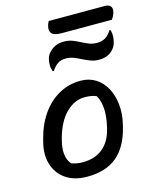

<svg xmlns="http://www.w3.org/2000/svg" viewBox="-136 -1026 925 1130"><g transform="rotate(-15 327.0 -461.0)"><path d="M361 -545Q412 -545 451.5 -520Q491 -495 514.5 -451.5Q538 -408 544 -351.5Q550 -295 535 -232L531 -216Q503 -102 435.5 -45.5Q368 11 254 11Q176 11 124.5 -24.5Q73 -60 54.5 -120.5Q36 -181 56 -256L60 -272Q82 -357 125.5 -418Q169 -479 229 -512Q289 -545 361 -545ZM358 -445Q297 -445 245.5 -395Q194 -345 167 -248L164 -236Q152 -191 155.5 -153.5Q159 -116 181 -90Q214 -78 249 -78Q324 -78 371.5 -116.5Q419 -155 437 -226L440 -238Q470 -362 430 -432Q403 -445 358 -445ZM513 -735Q541 -735 562 -746.5Q583 -758 602 -788H608Q615 -768 613 -741Q612 -726 606 -705.5Q600 -685 581 -666Q551 -636 499 -636Q471 -636 447.5 -645Q424 -654 402.5 -665Q381 -676 358.5 -685Q336 -694 309 -694Q280 -694 260 -680Q240 -666 224 -641H218Q214 -650 211.5 -662Q209 -674 210 -688Q210 -702 215.5 -722Q221 -742 239 -759Q254 -775 275.5 -784Q297 -793 324 -793Q354 -793 377 -784Q400 -775 421 -764Q442 -753 464 -744Q486 -735 513 -735ZM271 -933H613Q639 -933 648.5 -919Q658 -905 651 -882Q647 -869 642.5 -860.5Q638 -852 632 -844H327Q283 -844 267.5 -859.5Q252 -875 260 -906Q264 -921 271 -933Z"/></g></svg>

Font: Recursive Mn Csl St Med
Style: Italic
Weight: 500
Italic angle: -15°
Monospace: yes
Version: Version 1.079;hotconv 1.0.112;makeotfexe 2.5.65598; ttfautoh